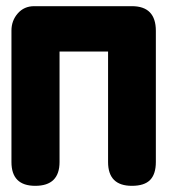

<svg xmlns="http://www.w3.org/2000/svg" viewBox="-20 -602 571 622"><path d="M17.1 -77.1V-502.9Q17.1 -535.2 37.6 -558.6Q58.1 -582 90.8 -582H407.2Q484.9 -582 484.9 -502V-77.1Q484.9 -38.1 466.3 -19Q447.8 0 407.2 0Q330.1 0 330.1 -77.1V-435.1H172.9V-77.1Q172.9 0 94.2 0Q17.1 0 17.1 -77.1Z"/></svg>

Font: BPreplay
Style: Bold
Weight: 700
Designer: Magenta/George Triantafyllakos
Foundry: Magenta/George Triantafyllakos
Version: Version 1.00